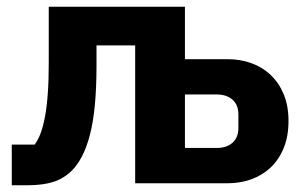

<svg xmlns="http://www.w3.org/2000/svg" viewBox="-20 -545 903 571"><path d="M15 -115H83Q93 -128 100.5 -148Q108 -168 113.5 -196.5Q119 -225 122 -265Q125 -305 125 -359V-525H530V-369H657Q695 -369 728 -357Q761 -345 785.5 -321.5Q810 -298 824 -264Q838 -230 838 -185Q838 -140 824 -105.5Q810 -71 785.5 -47.5Q761 -24 728 -12Q695 0 657 0H382V-410H267V-351Q267 -283 262 -231.5Q257 -180 247 -142.5Q237 -105 223.5 -79.5Q210 -54 194 -38Q170 -14 138.5 -4Q107 6 60 6H15ZM625 -105Q654 -105 671.5 -120.5Q689 -136 689 -165V-204Q689 -233 671.5 -248.5Q654 -264 625 -264H530V-105Z"/></svg>

Font: Aneliza ExtraBold
Style: Regular
Weight: 800
Designer: Mike Abbink, Paul van der Laan, Pieter van Rosmalen
Foundry: Bold Monday
Version: Version 3.001;September 8, 2019;FontCreator 11.5.0.2425 64-b